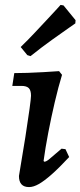

<svg xmlns="http://www.w3.org/2000/svg" viewBox="-20 -748 327 780"><path d="M160 -91Q167 -91 179 -100.5Q191 -110 230 -144L246 -142L261 -110Q221 -67 190.5 -40Q160 -13 138 -0.5Q116 12 98 12Q57 12 57 -33Q72 -121 83 -191Q94 -261 100 -305.5Q106 -350 106 -359Q106 -381 97 -390Q88 -399 67 -399H30L38 -451Q61 -451 92.5 -452Q124 -453 157.5 -455Q191 -457 220 -459L232 -444Q217 -395 202.5 -333Q188 -271 176 -208.5Q164 -146 157 -94ZM286 -653Q286 -653 259.5 -634.5Q233 -616 191 -586Q149 -556 104 -520L91 -524L64 -557Q94 -586 122.5 -616.5Q151 -647 174.5 -672Q198 -697 212 -712.5Q226 -728 226 -728L238 -726L287 -666Z"/></svg>

Font: Alegreya SemiBold
Style: Italic
Weight: 600
Italic angle: -7°
Designer: Juan Pablo del Peral
Foundry: Huerta Tipografica
Version: Version 2.009